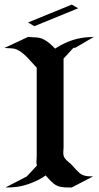

<svg xmlns="http://www.w3.org/2000/svg" viewBox="-45 -832 439 852"><path d="M80.3 -668.5Q82.3 -668.2 86.4 -667.8Q90.6 -667.5 94.4 -667.2Q98.1 -667 100.6 -666.7Q103 -666.5 101.3 -666.5Q103.5 -666.5 106 -666.4Q108.4 -666.3 111.1 -666.3Q120.8 -665.8 130 -663.9Q139.2 -662.1 147.7 -657.7Q162.8 -650.1 175.3 -639.4Q187.7 -628.7 199.5 -616.2Q211.7 -624.5 225.5 -631.8Q239.3 -639.2 253.9 -645.3Q268.6 -651.4 283.4 -655.9Q298.3 -660.4 312.5 -662.8Q319.6 -664.1 326.2 -665Q332.8 -666 339.8 -666.5Q347.9 -667.2 355.8 -667.4Q363.8 -667.5 371.8 -668.5Q351.1 -656.5 330.9 -644.5Q310.8 -632.6 290.3 -620.6Q287.6 -620.1 285.3 -619.9Q283 -619.6 280.5 -619.4Q269.3 -607.7 258.8 -595.7Q248.3 -583.7 237.1 -572V-179.4Q237.1 -169.9 236.1 -160.3Q235.1 -150.6 237.3 -141.4Q238.8 -135.3 242.4 -130.1Q246.1 -125 250.7 -120.5Q255.4 -116 260.5 -111.9Q265.6 -107.9 269.8 -104Q275.6 -98.4 281.6 -91.4Q287.6 -84.5 293.9 -77.8Q300.3 -71 307 -65.1Q313.7 -59.1 321 -55.9Q332 -51 344.1 -50Q356.2 -49.1 367.9 -49.1L273.2 0Q265.4 0 257 0Q248.5 0 240 -0.7Q231.4 -1.5 223.3 -3.1Q215.1 -4.6 208 -8.1Q200 -11.7 193.4 -17Q186.8 -22.2 180.8 -28.3Q174.8 -34.4 169.1 -40.9Q163.3 -47.4 157.5 -53.5Q144.5 -43.9 128.8 -35.6Q113 -27.3 95.9 -20.6Q78.9 -13.9 61.6 -9.3Q44.4 -4.6 28.8 -2.7Q16.4 -1 4 -0.5Q-8.3 0 -20.8 0L73.5 -48.8Q85.2 -60.5 96.2 -73Q107.2 -85.4 118.9 -97.4L118.2 -100.1Q116 -109.6 116.9 -119.1Q117.9 -128.7 117.9 -138.2V-531.7Q107.2 -542.5 97 -554.3Q86.9 -566.2 76 -577.3Q65.2 -588.4 53.2 -597.9Q41.3 -607.4 26.9 -613.3Q20.8 -615.7 14.3 -616.6Q7.8 -617.4 1.2 -617.8Q-5.4 -618.2 -12 -618.3Q-18.6 -618.4 -24.9 -619.4ZM79.3 -732.2Q128.2 -752.2 176.5 -772Q224.9 -791.7 273.7 -811.5Q280.8 -807.4 287.7 -803.3Q294.7 -799.3 301.8 -795.2L107.4 -715.8Z"/></svg>

Font: Autopia
Style: Bold
Weight: 700
Designer: Antoine Gelgon
Foundry: Antoine Gelgon
Version: 001.000